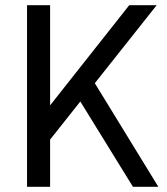

<svg xmlns="http://www.w3.org/2000/svg" viewBox="-20 -720 643 740"><path d="M105.2 -227.9 478.1 -700H583.9L136.6 -136ZM84.2 -700H173.1V0H84.2ZM265.7 -367.5 331 -422.9 590.3 0H492.4Z"/></svg>

Font: Pathway Extreme 8pt Thin
Style: Regular
Weight: 100
Version: Version 1.001;gftools[0.9.26]